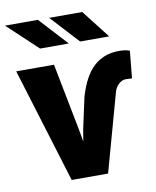

<svg xmlns="http://www.w3.org/2000/svg" viewBox="-97 -805 705 870"><g transform="rotate(-10 255.0 -370.5)"><path d="M244.1 -162.6 253.4 -217.8 284.2 -359.9Q311 -452.6 357.7 -495.6Q404.3 -538.6 474.6 -538.6Q505.9 -538.6 523.4 -530.8L511.2 -405.8L483.9 -407.2Q464.8 -407.2 449 -392.1Q433.1 -377 427.7 -353.5L329.6 0H162.1L0 -528.3H173.8L233.9 -220.2ZM256.8 -611.3H124.5L-14.2 -741.2H137.2ZM442.4 -611.3H308.6L189 -741.2H341.3Z"/></g></svg>

Font: Roboto Black
Style: Regular
Weight: 900
Designer: Google
Version: Version 2.134; 2016